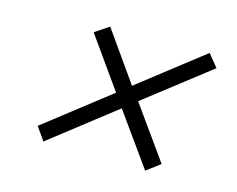

<svg xmlns="http://www.w3.org/2000/svg" viewBox="-67 -626 749 606"><g transform="rotate(15 307.0 -323.0)"><path d="M115.2 -123 85 -166 296.9 -331.1 179.2 -497.1 225.1 -527.8 339.8 -365.2 549.8 -528.8 583 -487.8 371.1 -323.2 494.1 -150.9 449.2 -117.2 327.1 -288.1Z"/></g></svg>

Font: IntelOne Mono Light
Style: Italic
Weight: 300
Italic angle: -16°
Designer: Fred Shallcrass
Foundry: Frere-Jones Type LLC
Version: Version 1.200;hotconv 1.1.0;makeotfexe 2.6.0;FJTRelease1.2